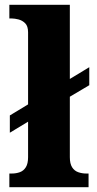

<svg xmlns="http://www.w3.org/2000/svg" viewBox="-20 -780 403 800"><path d="M19 0V-57H30Q47 -57 62.5 -62.5Q78 -68 87.5 -83Q97 -98 97 -125V-273L21 -227V-299L97 -345V-645Q97 -671 85 -683Q73 -695 57 -699Q41 -703 30 -703H19V-760H271V-451L352 -500V-425L271 -377V-125Q271 -98 280.5 -83Q290 -68 306 -62.5Q322 -57 338 -57H349V0Z"/></svg>

Font: Noto Serif Tibetan ExtraBold
Style: Regular
Weight: 800
Version: Version 2.103